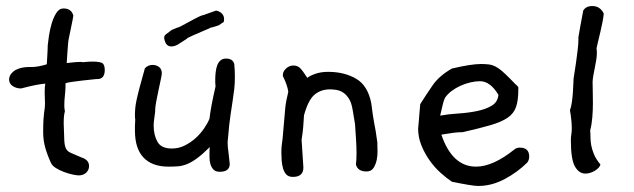

<svg xmlns="http://www.w3.org/2000/svg" viewBox="-20 -578 2100 636"><path d="M319 -369Q327 -363 327 -346Q327 -316 302 -316H298Q298 -316 283.5 -314.5Q269 -313 251 -311Q233 -309 216.5 -306.5Q200 -304 197 -302V-292Q197 -281 195 -262.5Q193 -244 193 -229Q193 -224 193.5 -219Q194 -214 195 -209Q191 -197 191 -169Q192 -131 193 -112.5Q194 -94 199 -85Q204 -76 216 -71Q228 -66 251 -56Q275 -48 275 -28Q275 -15 265.5 -6Q256 3 241 3Q234 3 220 0Q206 -3 191.5 -8.5Q177 -14 165 -21.5Q153 -29 149 -38Q137 -64 130 -88.5Q123 -113 123 -140Q123 -168 124 -182Q125 -196 126 -204Q127 -212 128 -218.5Q129 -225 129 -237Q129 -245 128.5 -253.5Q128 -262 128 -270Q128 -281 128.5 -288.5Q129 -296 130 -301Q103 -299 50 -285Q34 -285 22 -293Q10 -301 10 -316Q10 -320 13 -327Q16 -334 23.5 -340.5Q31 -347 44.5 -351.5Q58 -356 78 -356H84Q106 -356 135 -365Q135 -366 135.5 -373.5Q136 -381 136.5 -390.5Q137 -400 137.5 -409Q138 -418 138 -422V-427Q139 -438 142 -458.5Q145 -479 151 -499.5Q157 -520 166.5 -535Q176 -550 190 -550Q217 -550 223 -526Q223 -524 220.5 -512Q218 -500 215 -485Q212 -470 209 -456Q206 -442 206 -438Q206 -436 205 -427Q204 -418 203.5 -407Q203 -396 202 -385Q201 -374 201 -369Q199 -369 228 -372Q233 -372 237.5 -372.5Q242 -373 246 -373Q249 -373 251 -372.5Q253 -372 255 -372Q264 -373 272 -373.5Q280 -374 287 -374Q309 -374 319 -369Z M721 -505Q714 -501 706 -495Q702 -493 695 -491Q683 -488 681 -486Q685 -489 683 -488Q676 -486 671 -483Q671 -483 658 -477.5Q645 -472 620 -461Q599 -452 598 -449Q571 -432 570 -431Q566 -429 562 -427Q537 -418 528 -437Q525 -444 524 -450Q523 -458 528 -463Q549 -479 549 -479Q556 -482 559 -483Q562 -484 566 -486Q571 -487 577 -490Q639 -524 649 -527Q656 -528 662 -531Q678 -537 696 -543Q714 -539 720 -526Q724 -517 721 -505ZM756 -366Q757 -355 757.5 -345Q758 -335 758 -324Q758 -300 756 -283.5Q754 -267 751 -246.5Q748 -226 743.5 -196.5Q739 -167 735 -118Q735 -115 734.5 -112.5Q734 -110 734 -107Q734 -91 737 -72L741 -35Q741 -9 708 -9Q694 -9 687 -16.5Q680 -24 677 -34.5Q674 -45 674 -56.5Q674 -68 674 -76Q674 -86 675 -91Q651 -67 632.5 -53.5Q614 -40 598.5 -34Q583 -28 568.5 -27Q554 -26 538 -26Q484 -26 455.5 -56Q427 -86 427 -145Q427 -152 427 -161Q427 -170 428 -182Q427 -186 427 -195Q427 -208 428 -219.5Q429 -231 432.5 -247.5Q436 -264 442.5 -288.5Q449 -313 460 -352Q471 -363 485 -363Q498 -363 507 -356Q516 -349 516 -335Q516 -330 512.5 -314Q509 -298 505 -279Q501 -260 497.5 -241.5Q494 -223 494 -213V-208Q492 -194 490.5 -182Q489 -170 489 -162Q489 -131 501.5 -108.5Q514 -86 549 -86Q572 -86 592 -96Q612 -106 628 -120.5Q644 -135 656 -152.5Q668 -170 674 -185Q676 -204 681 -230.5Q686 -257 694 -292Q693 -298 693 -304Q693 -310 693 -315Q693 -327 694.5 -339.5Q696 -352 699.5 -361.5Q703 -371 710 -377.5Q717 -384 729 -384Q751 -384 756 -366Z M1230 -106V-98Q1230 -93 1230.5 -78.5Q1231 -64 1228 -49Q1225 -34 1217.5 -22Q1210 -10 1194 -10Q1165 -10 1159 -33Q1160 -41 1160.5 -50.5Q1161 -60 1161 -71Q1161 -90 1159.5 -114Q1158 -138 1156 -167L1148 -215Q1144 -239 1135 -252.5Q1126 -266 1115 -272.5Q1104 -279 1092.5 -280.5Q1081 -282 1073 -282Q1043 -282 1022 -264.5Q1001 -247 987 -196Q986 -179 984.5 -159Q983 -139 979 -115Q981 -79 985 -23Q985 8 950 8Q936 8 928.5 0Q921 -8 917.5 -20.5Q914 -33 913 -47Q912 -61 912 -73Q912 -84 913 -95Q914 -106 916 -118L925 -221Q926 -232 928.5 -245Q931 -258 935 -274Q932 -296 917 -326V-330Q917 -341 927.5 -351Q938 -361 952 -361Q966 -361 975 -351.5Q984 -342 998 -320Q1006 -327 1024.5 -333.5Q1043 -340 1067 -340Q1121 -340 1160 -317Q1199 -294 1210 -235Q1213 -212 1215 -197.5Q1217 -183 1219.5 -170.5Q1222 -158 1224.5 -143.5Q1227 -129 1230 -106Z M1727 -40Q1695 -8 1652 15Q1609 38 1564 38Q1545 38 1477 24Q1459 12 1439 -6Q1419 -24 1402.5 -47.5Q1386 -71 1375.5 -97.5Q1365 -124 1365 -153V-152Q1366 -161 1367 -173Q1368 -184 1369 -198.5Q1370 -213 1372 -233Q1392 -265 1413.5 -296Q1435 -327 1477 -351Q1541 -366 1573 -366Q1588 -366 1599.5 -364.5Q1611 -363 1621.5 -357.5Q1632 -352 1642.5 -343Q1653 -334 1668 -319Q1679 -307 1685 -301.5Q1691 -296 1694 -293Q1697 -290 1697 -288Q1697 -286 1697 -282Q1697 -246 1689.5 -224Q1682 -202 1661.5 -188Q1641 -174 1605 -163.5Q1569 -153 1512 -140H1506Q1488 -140 1442 -132Q1478 -26 1557 -26Q1613 -26 1684 -83Q1691 -89 1702 -89Q1733 -89 1733 -59Q1733 -49 1727 -40ZM1631 -264Q1604 -309 1570 -309Q1555 -309 1538 -305Q1521 -301 1505.5 -294Q1490 -287 1476.5 -277Q1463 -267 1454 -254Q1450 -246 1446.5 -231Q1443 -216 1438 -195Q1465 -200 1497.5 -202Q1530 -204 1559.5 -210Q1589 -216 1609 -228Q1629 -240 1631 -264Z M1980 -533Q1979 -522 1976 -506Q1973 -490 1969 -473.5Q1965 -457 1961.5 -442Q1958 -427 1956 -418Q1957 -413 1957 -409Q1957 -405 1957 -400Q1957 -392 1955 -379Q1953 -366 1950 -352Q1947 -338 1945 -325.5Q1943 -313 1943 -306Q1943 -296 1943.5 -277Q1944 -258 1944 -235.5Q1944 -213 1942 -189Q1940 -165 1935 -146Q1936 -134 1936 -122Q1936 -110 1938.5 -96.5Q1941 -83 1947.5 -67Q1954 -51 1969 -33Q1966 -22 1950.5 -12.5Q1935 -3 1919 -3Q1898 -3 1884.5 -26.5Q1871 -50 1871 -113Q1871 -124 1872.5 -132.5Q1874 -141 1874 -153Q1874 -178 1868 -213Q1872 -223 1874.5 -241Q1877 -259 1878 -276.5Q1879 -294 1879.5 -306.5Q1880 -319 1880 -318Q1880 -319 1882.5 -334Q1885 -349 1888 -370Q1891 -391 1893.5 -412.5Q1896 -434 1896 -447V-455Q1899 -473 1903 -495Q1907 -517 1912 -543Q1921 -558 1942 -558Q1968 -558 1980 -533Z"/></svg>

Font: Gaegu
Style: Accents-Regular
Weight: 400
Designer: JIKJI
Foundry: JIKJI
Version: Version 1.00